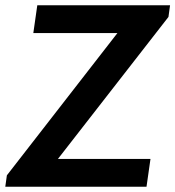

<svg xmlns="http://www.w3.org/2000/svg" viewBox="-28 -706 663 726"><path d="M-8 0 -2 -43 416 -581H98L113 -686H615L609 -642L191 -105H541L526 0Z"/></svg>

Font: Chivo Medium
Style: Italic
Weight: 500
Italic angle: -8.05°
Designer: Hector Gatti
Foundry: Omnibus-Type
Version: Version 2.002